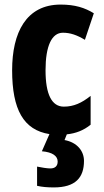

<svg xmlns="http://www.w3.org/2000/svg" viewBox="-20 -579 454 839"><path d="M347 124C347 81 317 43 262 33L272 8C311 4 345 -9 376 -34V-160C337 -129 302 -113 259 -113C206 -113 179 -167 179 -272C179 -378 206 -436 255 -436C287 -436 316 -426 351 -405L390 -521C351 -545 308 -559 245 -559C94 -559 33 -436 33 -272C33 -100 83 -11 196 7L163 82C210 86 232 103 232 127C232 148 219 157 200 157C185 157 162 153 142 149V233C164 238 187 240 215 240C310 240 347 197 347 124Z"/></svg>

Font: Noto Sans Gurmukhi UI ExtraCondensed ExtraBold
Style: Regular
Weight: 800
Width: 2
Designer: Jelle Bosma - Monotype Design Team
Foundry: Monotype Imaging Inc.
Version: Version 2.004